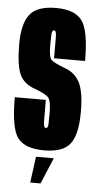

<svg xmlns="http://www.w3.org/2000/svg" viewBox="-54 -637 412 817"><g transform="rotate(5 152.0 -229.0)"><path d="M154 3.5Q233.5 3.5 264.5 -36Q295.5 -75.5 295.5 -172.5Q295.5 -260 274.5 -299.5Q253.5 -339 208.5 -354Q166.5 -370 153.8 -380.8Q141 -391.5 141 -440.5Q141 -472 142 -490.5Q143 -509 152 -509Q161.5 -509 161.8 -480.5Q162 -452 162 -390.5H294.5Q294.5 -520 263.5 -562.2Q232.5 -604.5 152 -604.5Q71 -604.5 40 -564.5Q9 -524.5 9 -438.5Q9 -351 26 -310.8Q43 -270.5 93 -253.5Q137 -237.5 150.2 -223.5Q163.5 -209.5 163.5 -158Q163.5 -126.5 162.8 -109.2Q162 -92 153.5 -92Q143.5 -92 143 -116.2Q142.5 -140.5 142.5 -211H10Q10 -77 41.2 -36.8Q72.5 3.5 154 3.5ZM107 145H151L198 33.5H122Z"/></g></svg>

Font: Anybody UltraCondensed
Style: Bold
Weight: 700
Width: 1
Version: Version 1.113;gftools[0.9.25]